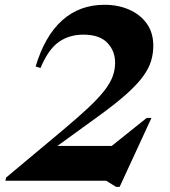

<svg xmlns="http://www.w3.org/2000/svg" viewBox="-20 -738 694 784"><path d="M145.5 -460.5 125.5 -466.5Q163 -591.5 234 -655Q305 -718.5 407 -718.5Q462 -718.5 507.2 -698.8Q552.5 -679 579.2 -641.8Q606 -604.5 606 -551Q606 -520 597.2 -490Q588.5 -460 565.2 -427.5Q542 -395 498.5 -355.8Q455 -316.5 386 -266.5L186 -121.5L189 -142H522.5L370 -89L579 -256.5H598.5L468.5 25H454L413.5 0H2L5 -13L237 -207Q299.5 -259.5 340.8 -298.2Q382 -337 406 -367.8Q430 -398.5 440 -425.8Q450 -453 450 -482Q450 -530.5 418 -563.5Q386 -596.5 320.5 -596.5Q262 -596.5 219.5 -566.2Q177 -536 145.5 -460.5Z"/></svg>

Font: Newsreader 60pt
Style: Bold Italic
Weight: 700
Italic angle: -17°
Designer: Hugues Gentile
Foundry: Production Type
Version: Version 1.003